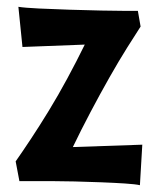

<svg xmlns="http://www.w3.org/2000/svg" viewBox="-20 -532 468 564"><path d="M393 -454Q378 -431 353.5 -392Q329 -353 301.5 -304.5Q274 -256 246 -203Q218 -150 194 -100L398 -107L391 12Q378 9 347 7Q316 5 277.5 3.5Q239 2 199 1Q159 0 129 0H37L26 -58Q45 -85 70.5 -123.5Q96 -162 123.5 -207Q151 -252 178 -302Q205 -352 229 -401L46 -394L34 -512Q53 -509 94.5 -507Q136 -505 184 -503.5Q232 -502 278 -501Q324 -500 352 -500H385Z"/></svg>

Font: CantoraOne
Style: Regular
Weight: 400
Designer: Pablo Impallari, Rodrigo Fuenzalida
Foundry: Pablo Impallari
Version: Version 1.001; ttfautohint (v0.8) -G 200 -r 50